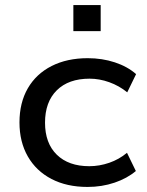

<svg xmlns="http://www.w3.org/2000/svg" viewBox="-20 -730 580 759"><path d="M326 9Q244 9 183.5 -22.5Q123 -54 90 -111.5Q57 -169 57 -246Q57 -324 90 -381Q123 -438 184 -469Q245 -500 327 -500Q384 -500 434 -483.5Q484 -467 518 -437L483 -365Q451 -391 412 -405Q373 -419 334 -419Q251 -419 204.5 -373Q158 -327 158 -245Q158 -164 204.5 -118.5Q251 -73 333 -73Q373 -73 412 -86.5Q451 -100 482 -126L517 -54Q483 -25 433 -8Q383 9 326 9ZM270 -607V-710H378V-607Z"/></svg>

Font: Nunito Sans 10pt SemiExpanded Medium
Style: Regular
Weight: 500
Width: 6
Designer: Vernon Adams
Foundry: Vernon Adams
Version: Version 3.101;gftools[0.9.27]